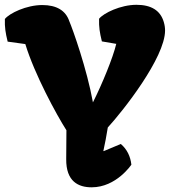

<svg xmlns="http://www.w3.org/2000/svg" viewBox="-81 -778 714 807"><path d="M197.3 -109.4C196.3 -15.1 248.5 9.3 304.2 9.3C408.2 9.3 471.2 -85.9 471.2 -85.9C467.3 -120.6 453.1 -150.4 426.8 -172.9L354.5 -142.6L353.5 -143.6C360.4 -173.8 366.2 -207 372.1 -242.2C434.6 -310.1 612.8 -535.2 612.8 -649.9C612.8 -660.6 611.3 -672.4 607.4 -685.5C593.3 -733.9 554.7 -757.8 492.7 -757.8C425.8 -757.8 354.5 -723.1 335.4 -699.2C334.5 -663.6 337.9 -642.1 347.2 -604L406.7 -593.8H407.7C394 -535.6 347.7 -423.3 309.6 -347.7C284.7 -486.8 224.6 -655.8 210.4 -688.5C195.3 -733.9 156.7 -756.8 96.7 -756.8C29.8 -756.8 -41.5 -722.2 -60.5 -698.2C-61.5 -662.6 -58.1 -641.1 -48.8 -603L25.4 -592.8C64 -465.8 156.7 -295.4 198.2 -230.5Z"/></svg>

Font: Kavoon
Style: Regular
Weight: 400
Designer: Viktoriya Grabowska
Foundry: Viktoriya Grabowska
Version: Version 1.002